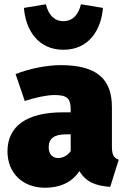

<svg xmlns="http://www.w3.org/2000/svg" viewBox="-20 -859 591 899"><path d="M277 -626C397 -626 454 -720 462 -822L359 -839C348 -792 322 -760 277 -760C232 -760 206 -792 195 -839L92 -822C100 -720 157 -626 277 -626ZM504 -173V-357C504 -489 434 -554 264 -554C203 -554 120 -539 53 -512L96 -386C149 -404 203 -414 234 -414C293 -414 311 -400 311 -346V-333H273C105 -333 15 -268 15 -150C15 -51 84 20 191 20C252 20 313 1 352 -58C382 -7 427 11 496 16L536 -111C512 -120 504 -135 504 -173ZM252 -119C225 -119 208 -139 208 -169C208 -211 234 -230 290 -230H311V-151C298 -133 277 -119 252 -119Z"/></svg>

Font: Fira Sans Heavy
Style: Regular
Weight: 900
Designer: bBox Type GmbH & Carrois Corporate GbR & Edenspiekermann AG
Foundry: bBox Type GmbH & Carrois Corporate GbR & Edenspiekermann AG
Version: Version 4.300;PS 004.300;hotconv 1.0.88;makeotf.lib2.5.64775